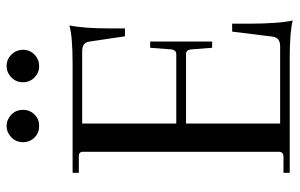

<svg xmlns="http://www.w3.org/2000/svg" viewBox="-176 -684 870 557"><g transform="rotate(-90 258.5 -406.0)"><path d="M35.2 0V-18.1H82Q96.2 -18.1 96.2 -32.2V-600.1Q96.2 -612.3 82 -611.8H35.2V-629.9H352.1Q431.2 -629.9 462.9 -639.2Q454.1 -598.1 454.1 -524.9V-478H431.2L416 -580.1Q414.1 -602.1 388.2 -602.1H178.2V-329.1H378.9Q391.1 -329.1 393.1 -342.8L397.9 -404.8H416V-225.1H397.9L393.1 -287.1Q391.1 -301.3 378.9 -300.8H178.2V-27.8H401.9Q427.7 -27.8 430.2 -49.8L444.8 -167H467.8V-120.1Q467.8 -32.2 477.1 8.8Q444.8 0 366.2 0ZM392.1 -773.9Q392.1 -753.9 377.9 -740.2Q363.3 -726.6 344.7 -727.1Q326.2 -726.6 312 -740.2Q297.9 -753.9 297.9 -773.9Q297.9 -793.9 312 -807.6Q326.2 -821.3 345.2 -821.3Q364.3 -821.3 377.9 -807.6Q391.6 -793.9 392.1 -773.9ZM204.1 -807.6Q217.8 -793.9 217.8 -773.9Q217.8 -753.9 204.1 -740.2Q190.4 -726.6 170.9 -727.1Q151.4 -726.6 137.7 -740.2Q124 -753.9 124 -773.9Q124 -793.9 138.2 -807.6Q152.3 -821.3 170.9 -821.3Q189.5 -821.3 204.1 -807.6Z"/></g></svg>

Font: Arapey-Regular
Style: Regular
Weight: 400
Designer: Eduardo Rodriguez Tunni
Foundry: Eduardo Rodriguez Tunni
Version: Version 1.002